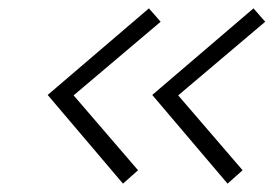

<svg xmlns="http://www.w3.org/2000/svg" viewBox="-20 -506 654 459"><path d="M274 -67 94 -279 336 -486 364 -454 156 -278 310 -99ZM524 -67 344 -279 586 -486 614 -454 406 -278 560 -99Z"/></svg>

Font: Exo Thin Light
Style: Italic
Weight: 300
Italic angle: -9°
Version: Version 2.000